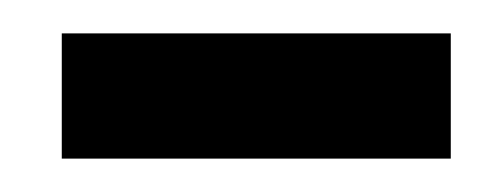

<svg xmlns="http://www.w3.org/2000/svg" viewBox="-20 -670 301 115"><path d="M17 -575H250V-650H17Z"/></svg>

Font: Decalotype
Style: Bold
Weight: 700
Designer: Alfredo Marco Pradil
Foundry: Alfredo Marco Pradil
Version: Version 1.0